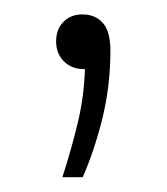

<svg xmlns="http://www.w3.org/2000/svg" viewBox="-20 -88 226 260"><path d="M64.5 152Q77.5 111.5 85.8 76.2Q94 41 95 5.5H93Q77 5.5 66.5 -5Q56 -15.5 56 -32Q56 -48.5 66 -58.5Q76 -68.5 91.5 -68.5Q109 -68.5 119.2 -57Q129.5 -45.5 129.5 -19.5Q129.5 28 118.8 71.8Q108 115.5 92 152Z"/></svg>

Font: Encode Sans Condensed Condensed ExtraLight
Style: Regular
Weight: 200
Width: 3
Designer: Multiple Designers
Foundry: Impallari Type
Version: Version 3.000; ttfautohint (v1.8.3) -l 8 -r 50 -G 200 -x 14 